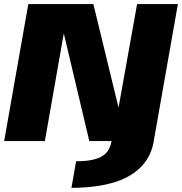

<svg xmlns="http://www.w3.org/2000/svg" viewBox="-32 -695 896 946"><path d="M320 230.5Q379 230.5 434.5 223.5Q490 216.5 538.8 200.8Q587.5 185 626.2 158.2Q665 131.5 690.8 92.5Q716.5 53.5 726 0H517.5Q513.5 23 503.5 41.5Q493.5 60 474.2 72.8Q455 85.5 423 92.5Q391 99.5 343 99.5ZM-11.5 0H189L291.5 -582.5H270L408 0H725.5L844.5 -675H643.5L539.5 -95H569L428 -675H107.5Z"/></svg>

Font: Anybody UltraCondensed Thin ExtraBold
Style: Italic
Weight: 800
Italic angle: -10°
Version: Version 1.111